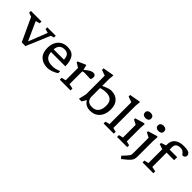

<svg xmlns="http://www.w3.org/2000/svg" viewBox="195 -1998 3485 3485"><g transform="rotate(45 1937.5 -255.0)"><path d="M584.5 -448.5 391 10H296L87.5 -440L10 -466.5V-512H281.5V-466.5L201.5 -444L364.5 -83L507.5 -446L431 -466.5V-512H647V-466.5Z M940.5 -522Q1062 -522 1112 -449.5Q1162 -377 1163 -242.5H794.5Q801.5 -155 850 -116Q898.5 -77 991.5 -77Q1041 -77 1082.8 -89Q1124.5 -101 1159 -115V-62Q1109 -29.5 1052.5 -9.8Q996 10 950.5 10Q833.5 10 764.2 -56.5Q695 -123 695 -249Q695 -332.5 725.5 -393.8Q756 -455 811.2 -488.5Q866.5 -522 940.5 -522ZM938 -452Q875.5 -452 838.5 -418.5Q801.5 -385 794.5 -310.5H1060Q1056.5 -387.5 1024.5 -419.8Q992.5 -452 938 -452Z M1611.5 -521Q1635 -521 1650.5 -506.8Q1666 -492.5 1666 -466Q1666 -434.5 1657.5 -417.5Q1649 -400.5 1639.5 -400.5Q1603.5 -400.5 1568 -403Q1532.5 -405.5 1499 -405.5Q1485 -405.5 1472.2 -403.5Q1459.5 -401.5 1445 -395V-68L1539 -48V0H1262.5V-48L1346 -68V-385L1255.5 -441V-461.5L1398 -524.5H1417L1441 -430.5Q1486 -468.5 1515.8 -488Q1545.5 -507.5 1567.8 -514.2Q1590 -521 1611.5 -521Z M2301.5 -276Q2301.5 -186 2270 -121.8Q2238.5 -57.5 2182 -23Q2125.5 11.5 2050 11.5Q1924 11.5 1873.5 -86.5L1821 0H1753.5L1788 -150V-628.5Q1781.5 -631 1763 -637.5Q1744.5 -644 1721.5 -652.2Q1698.5 -660.5 1679 -667.5V-707L1876 -742H1897L1887 -639V-464.5Q1958 -497.5 1998.8 -509.8Q2039.5 -522 2065 -522Q2177.5 -522 2239.5 -456.5Q2301.5 -391 2301.5 -276ZM1887 -198Q1887 -60 2029 -60Q2106.5 -60 2150.2 -111.5Q2194 -163 2194 -264Q2194 -432.5 2023 -432.5Q1955 -432.5 1887 -408.5Z M2570 -68 2649 -48V0H2387.5V-48L2471 -68V-628.5Q2464.5 -631 2446 -637.5Q2427.5 -644 2404.5 -652.2Q2381.5 -660.5 2362 -667.5V-707L2559 -742H2580L2570 -639Z M2856 -606Q2820.5 -606 2798.5 -622.8Q2776.5 -639.5 2776.5 -674Q2776.5 -708.5 2798.5 -725.2Q2820.5 -742 2856 -742Q2891.5 -742 2913.5 -725.2Q2935.5 -708.5 2935.5 -674Q2935.5 -639.5 2913.5 -622.8Q2891.5 -606 2856 -606ZM2922.5 -522 2915.5 -410V-68L2994.5 -48V0H2733V-48L2816.5 -68V-395Q2811 -398 2795.2 -406Q2779.5 -414 2760.5 -423.5Q2741.5 -433 2726 -441V-471.5L2893.5 -522Z M3188 -606Q3152.5 -606 3130.5 -622.8Q3108.5 -639.5 3108.5 -674Q3108.5 -708.5 3130.5 -725.2Q3152.5 -742 3188 -742Q3223.5 -742 3245.5 -725.2Q3267.5 -708.5 3267.5 -674Q3267.5 -639.5 3245.5 -622.8Q3223.5 -606 3188 -606ZM3148.5 -395Q3143 -398 3127.2 -406Q3111.5 -414 3092.5 -423.5Q3073.5 -433 3058 -441V-471.5L3225.5 -522H3254.5L3247.5 -410V-18Q3247.5 18.5 3241.2 45.2Q3235 72 3216.8 97.5Q3198.5 123 3162.8 154.8Q3127 186.5 3067.5 232.5L3027 186.5Q3071 140.5 3095.8 113.2Q3120.5 86 3131.8 69Q3143 52 3145.8 37.8Q3148.5 23.5 3148.5 3.5Z M3570 -68 3664 -48V0H3387.5V-48L3471 -68V-422.5L3374 -455.5V-487.5L3471 -521V-546.5Q3471 -641.5 3534.5 -691.8Q3598 -742 3706.5 -742Q3802.5 -742 3838.8 -719.8Q3875 -697.5 3875 -662Q3875 -634 3857.5 -618Q3840 -602 3812 -602Q3805.5 -602 3796.8 -613Q3788 -624 3774.8 -638.8Q3761.5 -653.5 3741 -664.5Q3720.5 -675.5 3690.5 -675.5Q3627.5 -675.5 3598.8 -650.2Q3570 -625 3570 -576.5V-512H3764V-434.5H3570Z"/></g></svg>

Font: Newsreader 6pt
Style: Regular
Weight: 400
Designer: Hugues Gentile
Foundry: Production Type
Version: Version 1.003; ttfautohint (v1.8.3)